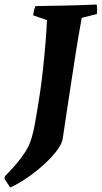

<svg xmlns="http://www.w3.org/2000/svg" viewBox="-46 -677 450 850"><path d="M-1 153 -26 115Q-26 112 -25.5 109Q-25 106 -24 103Q-5 84 16 60.5Q37 37 54 13Q71 -11 80 -29Q97 -65 108.5 -129Q120 -193 132 -272Q139 -321 145 -377Q151 -433 155.5 -487.5Q160 -542 162 -588L101 -609Q102 -621 104.5 -631Q107 -641 111 -650Q179 -651 247 -652.5Q315 -654 382 -657Q384 -647 384 -636.5Q384 -626 383 -615L316 -598Q304 -535 290 -447Q276 -359 261 -258.5Q246 -158 231 -59Q225 -34 200.5 -3.5Q176 27 141.5 57.5Q107 88 69 113.5Q31 139 -1 153Z"/></svg>

Font: Labrada
Style: Bold Italic
Weight: 700
Italic angle: -7°
Designer: Mercedes Jáuregui
Foundry: Omnibus-Type Team
Version: Version 1.000; ttfautohint (v1.8.4.7-5d5b)